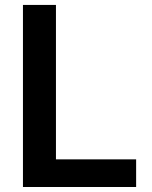

<svg xmlns="http://www.w3.org/2000/svg" viewBox="-20 -747 606 767"><path d="M71.7 0V-727.3H203.5V-110.4H523.8V0Z"/></svg>

Font: Inter UI Semi Bold
Style: Regular
Weight: 600
Designer: Rasmus Andersson
Foundry: rsms
Version: 3.2;8d6f07862